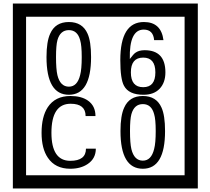

<svg xmlns="http://www.w3.org/2000/svg" viewBox="-20 -980 1195 1090"><path d="M1103 90H53V-960H1103ZM1028 15V-885H128V15ZM497 -656Q497 -442 371 -442Q244 -442 244 -656Q244 -744 265 -789Q294 -855 371 -855Q448 -855 477 -789Q497 -745 497 -656ZM444 -656Q444 -723 435 -752Q420 -809 371 -809Q322 -809 306 -752Q298 -723 298 -656Q298 -587 306 -553Q322 -488 371 -488Q419 -488 435 -554Q444 -587 444 -656ZM919 -569Q919 -511 886.5 -476.5Q854 -442 795 -442Q711 -442 684 -493Q663 -531 663 -639Q663 -855 797 -855Q895 -855 908 -752H855Q850 -812 796 -812Q713 -812 717 -645Q738 -673 748 -680Q768 -695 801 -695Q919 -695 919 -569ZM862 -569Q862 -653 793 -653Q723 -653 723 -569Q723 -485 793 -485Q862 -485 862 -569ZM524 -136Q524 -80 478 -49Q438 -22 379 -22Q294 -22 252 -84Q216 -136 216 -226Q216 -317 251 -371Q293 -435 380 -435Q442 -435 479 -409Q522 -379 522 -321H466Q466 -391 381 -391Q272 -391 272 -226Q272 -67 379 -67Q468 -67 468 -136ZM917 -236Q917 -22 791 -22Q664 -22 664 -236Q664 -324 685 -369Q714 -435 791 -435Q868 -435 897 -369Q917 -325 917 -236ZM864 -236Q864 -303 855 -332Q840 -389 791 -389Q742 -389 726 -332Q718 -303 718 -236Q718 -167 726 -133Q742 -68 791 -68Q839 -68 855 -134Q864 -167 864 -236Z"/></svg>

Font: Unicode BMP Fallback SIL
Style: Regular
Weight: 400
Foundry: NRSI, SIL International
Version: Version 5.1 Based on Unicode 5.1